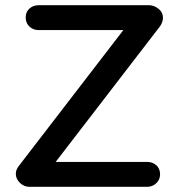

<svg xmlns="http://www.w3.org/2000/svg" viewBox="-20 -720 687 740"><path d="M554 -700Q573 -700 590.5 -686.5Q608 -673 608 -651Q608 -635 597 -619L190 -90L181 -96H547Q568 -96 582.5 -83Q597 -70 597 -48Q597 -28 582.5 -14Q568 0 547 0H94Q72 0 56.5 -15.5Q41 -31 41 -50Q41 -66 53 -81L460 -610L468 -604H129Q108 -604 93.5 -617.5Q79 -631 79 -653Q79 -674 93.5 -687Q108 -700 129 -700Z"/></svg>

Font: Quicksand Light SemiBold
Style: Regular
Weight: 600
Version: Version 3.006